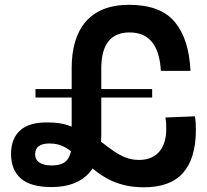

<svg xmlns="http://www.w3.org/2000/svg" viewBox="-20 -786 882 817"><path d="M627.5 -407V-371H131V-407ZM529.5 -765.5Q663 -765.5 723.8 -692.5Q784.5 -619.5 790.5 -484.5H664.5Q660 -566 626.8 -607Q593.5 -648 531 -648Q502 -648 479.5 -638.8Q457 -629.5 441.8 -610.5Q426.5 -591.5 418.8 -562.8Q411 -534 411 -495V-210.5Q411 -161.5 398.5 -121Q386 -80.5 360.5 -51.2Q335 -22 294.8 -6Q254.5 10 199.5 10Q110.5 10 68.8 -26.5Q27 -63 27 -131Q27 -196 65.8 -231.2Q104.5 -266.5 186 -265L190.5 -175.5Q129.5 -175.5 129.5 -129Q129.5 -106 148.2 -94Q167 -82 199.5 -82Q249 -82 267 -107.2Q285 -132.5 285 -173V-497Q285 -559.5 299.8 -609Q314.5 -658.5 344.2 -693.2Q374 -728 420.2 -746.8Q466.5 -765.5 529.5 -765.5ZM809.5 -291Q812 -276 812.8 -261.8Q813.5 -247.5 813.5 -231Q813 -111.5 758.5 -50Q704 11.5 590 11Q543 10.5 506.8 1.2Q470.5 -8 441.8 -23.2Q413 -38.5 389.5 -56.8Q366 -75 345 -93.5L311.5 -119Q285 -143 256.8 -159.2Q228.5 -175.5 190.5 -175.5L186 -265Q233.5 -265 269.2 -253Q305 -241 334 -222.5L370.5 -211Q397 -193.5 420.5 -175Q444 -156.5 467.2 -140.8Q490.5 -125 516 -115.2Q541.5 -105.5 572 -105.5Q626 -105.5 656.8 -139.5Q687.5 -173.5 687.5 -239Q687.5 -249.5 686.8 -261.8Q686 -274 683.5 -286Z"/></svg>

Font: Hepta Slab ExtraLight SemiBold
Style: Regular
Weight: 600
Version: Version 1.102